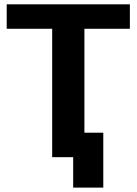

<svg xmlns="http://www.w3.org/2000/svg" viewBox="-20 -731 635 893"><path d="M320.3 141.6V0H222.7V-597.2H11.2V-710.9H584V-597.2H372.6V-113.8H460.4V141.6Z"/></svg>

Font: RobotoFlex
Style: Regular
Weight: 400
Designer: Berlow after Robertson
Foundry: Google
Version: Version 2.136